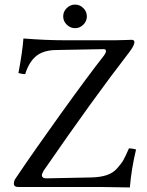

<svg xmlns="http://www.w3.org/2000/svg" viewBox="-20 -822 644 844"><path d="M273.4 -713.6Q257.8 -729 257.8 -750Q257.8 -771 273.4 -786.4Q289.1 -801.8 310.1 -801.8Q331.1 -801.8 346.4 -786.4Q361.8 -771 361.8 -750Q361.8 -729 346.4 -713.6Q331.1 -698.2 310.1 -698.2Q289.1 -698.2 273.4 -713.6ZM550.8 2Q451.2 0 424.3 0H60.1Q41 0 41 -15.1Q41 -27.3 48.8 -38.1Q128.9 -157.2 248.5 -323.7Q368.2 -490.2 438 -579.1Q445.8 -590.3 445.8 -597.2Q445.8 -606 436 -606L225.1 -602.1Q169.9 -601.1 138.4 -575Q106.9 -548.8 90.8 -496.1Q77.6 -496.1 61 -501Q78.1 -589.8 83 -652.8Q182.1 -645 264.2 -645H484.9Q502 -645 528.1 -646Q554.2 -647 558.1 -647Q571.3 -647 570.8 -636.2Q570.8 -622.1 546.9 -590.8Q391.1 -389.6 171.9 -71.8Q164.1 -57.6 164.1 -51.8Q164.1 -36.6 189 -38.1L381.8 -42Q420.9 -43 448.5 -52Q476.1 -61 494.6 -81.5Q513.2 -102.1 522.7 -119.1Q532.2 -136.2 546.9 -169.9Q560.1 -169.9 578.1 -165Q557.6 -80.1 550.8 2Z"/></svg>

Font: Linux Libertine
Style: Regular
Weight: 400
Designer: Philipp H. Poll
Foundry: Philipp H. Poll
Version: Version 5.3.0 ; ttfautohint (v0.9)